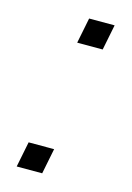

<svg xmlns="http://www.w3.org/2000/svg" viewBox="-84 -536 400 582"><g transform="rotate(15 116.0 -245.0)"><path d="M27 0H107L123 -80H43ZM107 -410H187L203 -490H123Z"/></g></svg>

Font: Uncut Sans Light Italic
Style: Regular
Weight: 300
Italic angle: -11°
Designer: Kasper Nordkvist
Foundry: UNCUT.wtf
Version: Version 1.304;Glyphs 3.2 (3246)